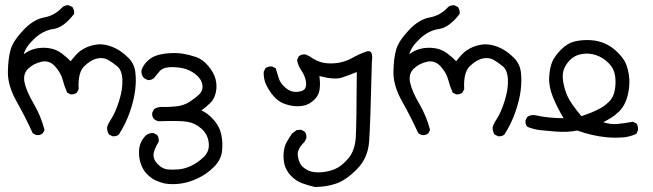

<svg xmlns="http://www.w3.org/2000/svg" viewBox="-20 -416 2540 747"><path d="M418 114.3 404.3 107.4Q396.5 95.7 396.5 81.1Q397.5 70.3 413.6 45.4Q429.7 20.5 443.8 -24.9Q458 -70.3 456.1 -106.9Q454.1 -143.6 436 -158.2Q418 -172.9 400.4 -183.1Q382.8 -193.4 358.4 -188.5Q334 -183.6 308.1 -158.7Q282.2 -133.8 286.1 -69.3L279.3 -55.7Q269.5 -47.9 254.9 -48.8L241.2 -55.7Q230.5 -80.1 223.6 -106.4Q216.8 -132.8 194.3 -157.7Q171.9 -182.6 141.1 -175.8Q110.4 -168.9 89.4 -148.4Q68.4 -127.9 75.7 -94.2Q83 -60.5 111.3 -12.2Q139.6 36.1 153.3 89.8L146.5 102.5Q136.7 111.3 121.1 109.4L107.4 102.5Q79.1 40 44.4 -21.5Q9.8 -83 10.7 -136.7Q11.7 -190.4 21.5 -223.6Q31.2 -256.8 70.8 -298.8Q110.4 -340.8 151.9 -348.1Q193.4 -355.5 223.6 -388.7Q233.4 -396.5 248 -395.5L261.7 -388.7Q269.5 -377 268.6 -362.3Q227.5 -308.6 188 -303.2Q148.4 -297.9 114.3 -266.1Q80.1 -234.4 72.3 -205.1Q94.7 -221.7 119.6 -227.1Q144.5 -232.4 171.4 -228.5Q198.2 -224.6 219.7 -208.5Q241.2 -192.4 254.9 -177.7Q278.3 -208 293 -218.3Q307.6 -228.5 322.8 -234.4Q337.9 -240.2 355.5 -242.7Q373 -245.1 393.6 -240.7Q414.1 -236.3 435.1 -225.1Q456.1 -213.9 479 -191.4Q502 -168.9 506.3 -137.2Q510.7 -105.5 505.9 -65.4Q501 -25.4 484.9 20.5Q468.8 66.4 442.4 107.4Q433.6 115.2 418 114.3Z M621.1 297.9Q603.5 293.9 586.9 286.6Q570.3 279.3 553.2 262.7Q536.1 246.1 527.3 219.7Q518.6 193.4 521.5 164.1Q524.4 134.8 546.9 111.3Q559.6 100.6 577.1 101.6L590.8 108.4Q598.6 118.2 597.7 134.8Q577.1 168.9 577.1 187.5Q577.1 206.1 594.7 223.6Q612.3 241.2 632.3 243.2Q652.3 245.1 677.2 242.7Q702.1 240.2 728 227.1Q753.9 213.9 774.9 192.4Q795.9 170.9 792 138.7Q788.1 106.4 764.2 85Q740.2 63.5 710.9 58.1Q681.6 52.7 598.6 55.7Q587.9 54.7 579.1 46.9Q570.3 37.1 572.3 22.5L579.1 8.8Q593.8 -1 614.3 0Q639.6 1 667.5 -2.4Q695.3 -5.9 716.3 -19Q737.3 -32.2 754.4 -48.3Q771.5 -64.5 767.1 -87.4Q762.7 -110.4 739.7 -127.9Q716.8 -145.5 689.5 -150.9Q662.1 -156.2 636.7 -154.3Q611.3 -152.3 599.6 -137.2Q587.9 -122.1 579.1 -112.3Q569.3 -103.5 554.7 -104.5L540 -112.3Q529.3 -124 530.3 -141.6Q536.1 -161.1 552.2 -177.2Q568.4 -193.4 589.4 -200.2Q610.4 -207 639.2 -209Q668 -210.9 691.9 -207Q715.8 -203.1 742.2 -194.3Q768.6 -185.5 790.5 -159.2Q812.5 -132.8 818.8 -107.4Q825.2 -82 819.8 -57.1Q814.5 -32.2 800.3 -17.6Q786.1 -2.9 763.7 13.7Q787.1 23.4 810.5 49.3Q834 75.2 840.8 106.9Q847.7 138.7 843.8 172.4Q839.8 206.1 812.5 233.4Q785.2 260.7 750.5 277.3Q715.8 293.9 682.6 298.3Q649.4 302.7 621.1 297.9Z M1205.1 311.5Q1178.7 305.7 1154.3 296.4Q1129.9 287.1 1110.8 266.6Q1091.8 246.1 1086.4 221.7Q1081.1 197.3 1084 174.3Q1086.9 151.4 1096.2 135.3Q1105.5 119.1 1116.2 103.5L1134.8 89.8L1151.4 88.9L1165 95.7Q1173.8 106.4 1171.9 122.1L1165 135.7Q1134.8 165 1138.7 189.9Q1142.6 214.8 1152.3 227.1Q1162.1 239.3 1180.2 247.6Q1198.2 255.9 1227.1 254.4Q1255.9 252.9 1282.2 242.2Q1308.6 231.4 1335 200.7Q1361.3 169.9 1364.3 116.2Q1367.2 62.5 1368.2 -135.7Q1338.9 -124 1310.5 -114.3Q1282.2 -104.5 1222.7 -120.1Q1226.6 -92.8 1223.6 -68.8Q1220.7 -44.9 1202.6 -27.8Q1184.6 -10.7 1165 -5.9Q1145.5 -1 1123.5 -3.4Q1101.6 -5.9 1081.5 -14.2Q1061.5 -22.5 1044.9 -41.5Q1028.3 -60.5 1016.6 -84Q1004.9 -107.4 1005.9 -136.7L1012.7 -150.4Q1023.4 -159.2 1039.1 -157.2L1052.7 -150.4Q1058.6 -129.9 1064.9 -110.4Q1071.3 -90.8 1091.8 -73.7Q1112.3 -56.6 1136.2 -58.6Q1160.2 -60.5 1167 -71.8Q1173.8 -83 1169.4 -103.5Q1165 -124 1152.3 -142.1Q1139.6 -160.2 1135.7 -182.6L1142.6 -197.3Q1154.3 -206.1 1168.9 -204.1L1183.6 -197.3Q1213.9 -175.8 1240.2 -171.4Q1266.6 -167 1295.4 -171.4Q1324.2 -175.8 1351.1 -190.9Q1377.9 -206.1 1406.2 -215.8Q1433.6 -224.6 1426.8 -174.8Q1420.9 73.2 1416 136.2Q1411.1 199.2 1368.7 242.2Q1326.2 285.2 1287.6 298.3Q1249 311.5 1205.1 311.5Z M1918 114.3 1904.3 107.4Q1896.5 95.7 1896.5 81.1Q1897.5 70.3 1913.6 45.4Q1929.7 20.5 1943.8 -24.9Q1958 -70.3 1956.1 -106.9Q1954.1 -143.6 1936 -158.2Q1918 -172.9 1900.4 -183.1Q1882.8 -193.4 1858.4 -188.5Q1834 -183.6 1808.1 -158.7Q1782.2 -133.8 1786.1 -69.3L1779.3 -55.7Q1769.5 -47.9 1754.9 -48.8L1741.2 -55.7Q1730.5 -80.1 1723.6 -106.4Q1716.8 -132.8 1694.3 -157.7Q1671.9 -182.6 1641.1 -175.8Q1610.4 -168.9 1589.4 -148.4Q1568.4 -127.9 1575.7 -94.2Q1583 -60.5 1611.3 -12.2Q1639.6 36.1 1653.3 89.8L1646.5 102.5Q1636.7 111.3 1621.1 109.4L1607.4 102.5Q1579.1 40 1544.4 -21.5Q1509.8 -83 1510.7 -136.7Q1511.7 -190.4 1521.5 -223.6Q1531.2 -256.8 1570.8 -298.8Q1610.4 -340.8 1651.9 -348.1Q1693.4 -355.5 1723.6 -388.7Q1733.4 -396.5 1748 -395.5L1761.7 -388.7Q1769.5 -377 1768.6 -362.3Q1727.5 -308.6 1688 -303.2Q1648.4 -297.9 1614.3 -266.1Q1580.1 -234.4 1572.3 -205.1Q1594.7 -221.7 1619.6 -227.1Q1644.5 -232.4 1671.4 -228.5Q1698.2 -224.6 1719.7 -208.5Q1741.2 -192.4 1754.9 -177.7Q1778.3 -208 1793 -218.3Q1807.6 -228.5 1822.8 -234.4Q1837.9 -240.2 1855.5 -242.7Q1873 -245.1 1893.6 -240.7Q1914.1 -236.3 1935.1 -225.1Q1956.1 -213.9 1979 -191.4Q2002 -168.9 2006.3 -137.2Q2010.7 -105.5 2005.9 -65.4Q2001 -25.4 1984.9 20.5Q1968.8 66.4 1942.4 107.4Q1933.6 115.2 1918 114.3Z M2340.8 118.2Q2310.5 115.2 2281.7 108.4Q2252.9 101.6 2225.6 91.8Q2207 95.7 2186.5 96.7Q2166 97.7 2140.6 95.7Q2115.2 93.8 2085.9 90.8Q2056.6 87.9 2031.2 77.1Q2023.4 67.4 2024.4 52.7L2031.2 39.1Q2044.9 29.3 2062.5 32.2Q2087.9 38.1 2116.2 41Q2144.5 43.9 2172.9 43.9Q2148.4 3.9 2131.3 -38.1Q2114.3 -80.1 2116.7 -116.7Q2119.1 -153.3 2128.4 -175.3Q2137.7 -197.3 2162.6 -222.7Q2187.5 -248 2216.8 -254.9Q2246.1 -261.7 2277.8 -259.8Q2309.6 -257.8 2335.9 -245.6Q2362.3 -233.4 2384.8 -210.4Q2407.2 -187.5 2415 -168.5Q2422.9 -149.4 2426.8 -124Q2430.7 -98.6 2426.8 -69.8Q2422.9 -41 2413.6 -19.5Q2404.3 2 2389.2 17.1Q2374 32.2 2358.9 41.5Q2343.8 50.8 2327.1 59.6Q2354.5 68.4 2380.4 66.4Q2406.2 64.5 2442.4 57.6L2456.1 64.5Q2463.9 75.2 2461.9 90.8L2456.1 104.5Q2433.6 115.2 2408.2 118.2Q2372.1 121.1 2340.8 118.2ZM2279.3 22.5Q2298.8 14.6 2316.4 4.9Q2334 -4.9 2350.6 -21.5Q2367.2 -38.1 2372.1 -65.9Q2377 -93.8 2373 -121.6Q2369.1 -149.4 2348.1 -170.4Q2327.1 -191.4 2301.3 -200.7Q2275.4 -210 2248.5 -206.5Q2221.7 -203.1 2204.1 -188.5Q2186.5 -173.8 2176.3 -152.3Q2166 -130.9 2170.9 -99.6Q2175.8 -68.4 2188.5 -40.5Q2201.2 -12.7 2242.2 36.1Z"/></svg>

Font: NaikaiFont
Style: Regular
Weight: 400
Version: Version 1.67